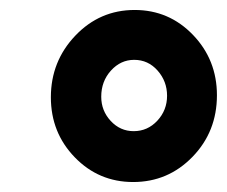

<svg xmlns="http://www.w3.org/2000/svg" viewBox="-20 -744 455 385"><path d="M247 -379Q317 -379 366 -429.5Q415 -480 415 -553Q415 -624 367 -674Q319 -724 250 -724Q180 -724 131 -672.5Q82 -621 82 -549Q82 -478 130 -428.5Q178 -379 247 -379ZM248 -481Q221 -481 202 -501.5Q183 -522 183 -550Q183 -581 202.5 -602.5Q222 -624 249 -624Q277 -624 296 -602.5Q315 -581 315 -552Q315 -523 295.5 -502Q276 -481 248 -481Z"/></svg>

Font: Noto Sans Display Extra
Style: Italic
Weight: 800
Italic angle: -12°
Designer: Monotype Design Team
Foundry: Monotype Imaging Inc.
Version: Version 1.900